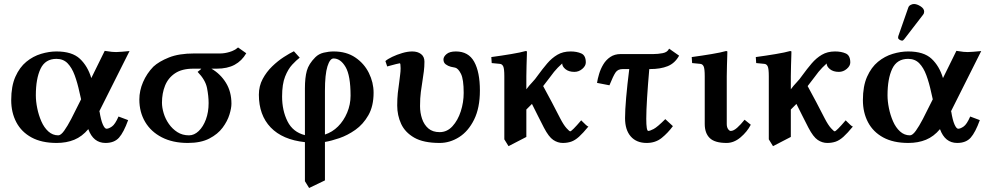

<svg xmlns="http://www.w3.org/2000/svg" viewBox="-20 -702 4932 959"><path d="M262 -445Q340 -445 379 -408.5Q418 -372 436 -312L503 -448Q527 -444 539 -443Q551 -442 560 -442Q571 -442 588 -443.5Q605 -445 627 -447L475 -144L477 -146Q484 -102 493.5 -80.5Q503 -59 512 -59Q523 -59 539 -70Q555 -81 572 -120L620 -102Q598 -41 574.5 -14.5Q551 12 507 12Q446 12 421 -57Q390 -20 351 -4Q312 12 263 12Q188 12 137.5 -15.5Q87 -43 61.5 -91.5Q36 -140 36 -202Q36 -272 57 -319Q78 -366 111.5 -393.5Q145 -421 185 -433Q225 -445 262 -445ZM385 -206 377 -241Q367 -288 353 -326Q339 -364 317.5 -386Q296 -408 262 -408Q206 -408 182.5 -358.5Q159 -309 159 -226Q159 -196 166 -161.5Q173 -127 186.5 -96Q200 -65 221.5 -45.5Q243 -26 271 -26Q284 -26 300.5 -49Q317 -72 335.5 -107.5Q354 -143 372 -180Z M746 -369Q774 -395 824 -415Q874 -435 950 -435H1080Q1102 -435 1127 -442.5Q1152 -450 1169 -465L1210 -436Q1188 -398 1152 -378.5Q1116 -359 1062 -359H1036Q1081 -333 1108.5 -288.5Q1136 -244 1136 -184Q1136 -162 1126 -129.5Q1116 -97 1092 -64.5Q1068 -32 1025.5 -10Q983 12 918 12Q843 12 788.5 -16Q734 -44 705 -93Q676 -142 676 -205Q676 -249 694.5 -292Q713 -335 746 -369ZM924 -26Q950 -26 972.5 -47.5Q995 -69 1008.5 -105.5Q1022 -142 1022 -187Q1022 -222 1014 -262.5Q1006 -303 967 -343Q972 -347 979 -352.5Q986 -358 985 -359H945Q889 -359 854.5 -336Q820 -313 804.5 -274.5Q789 -236 789 -189Q789 -165 797.5 -136.5Q806 -108 823.5 -83Q841 -58 866 -42Q891 -26 924 -26Z M1524 237 1503 203V8Q1391 -4 1332 -65.5Q1273 -127 1273 -229Q1273 -272 1292 -307.5Q1311 -343 1339.5 -370.5Q1368 -398 1397.5 -417Q1427 -436 1448 -446L1477 -414Q1460 -401 1439.5 -379Q1419 -357 1404 -319.5Q1389 -282 1389 -220Q1389 -150 1416 -96Q1443 -42 1503 -27V-261Q1503 -314 1512.5 -348.5Q1522 -383 1555 -416Q1572 -433 1597 -439Q1622 -445 1647 -445Q1710 -445 1754.5 -415Q1799 -385 1822.5 -337.5Q1846 -290 1846 -239Q1846 -172 1820 -126.5Q1794 -81 1755 -53.5Q1716 -26 1675 -12Q1634 2 1603 7V199ZM1731 -224Q1731 -325 1706 -367.5Q1681 -410 1646 -410Q1628 -410 1615.5 -370.5Q1603 -331 1603 -248V-30Q1640 -42 1668.5 -70.5Q1697 -99 1714 -139.5Q1731 -180 1731 -224Z M2377 -250Q2377 -163 2348 -104.5Q2319 -46 2273 -17Q2227 12 2176 12Q2095 12 2049 -14.5Q2003 -41 1983.5 -83.5Q1964 -126 1964 -175Q1964 -209 1967 -237.5Q1970 -266 1974 -291Q1976 -310 1978.5 -327.5Q1981 -345 1981 -361Q1981 -386 1977 -386Q1974 -386 1958.5 -382Q1943 -378 1928.5 -374Q1914 -370 1914 -370L1905 -397Q1916 -407 1939 -418Q1962 -429 1989 -437Q2016 -445 2039 -445Q2066 -445 2083 -432Q2100 -419 2100 -394Q2100 -369 2097 -345.5Q2094 -322 2090 -297Q2086 -272 2082 -242.5Q2078 -213 2078 -172Q2078 -139 2088 -109Q2098 -79 2119.5 -60.5Q2141 -42 2176 -42Q2213 -42 2240 -71.5Q2267 -101 2281.5 -146Q2296 -191 2296 -238Q2296 -306 2282.5 -333Q2269 -360 2254 -364Q2246 -365 2232 -368.5Q2218 -372 2206.5 -380.5Q2195 -389 2195 -405Q2195 -419 2210.5 -432Q2226 -445 2257 -445Q2320 -445 2348.5 -393.5Q2377 -342 2377 -250Z M2609 -321V-256Q2623 -275 2638 -290.5Q2653 -306 2666 -325Q2690 -358 2713 -385Q2736 -412 2764 -428.5Q2792 -445 2830 -445Q2861 -445 2883.5 -435Q2906 -425 2906 -390Q2906 -373 2888.5 -358Q2871 -343 2849 -343Q2821 -343 2804.5 -356.5Q2788 -370 2788 -385Q2783 -381 2766 -364Q2749 -347 2726 -315L2693 -272Q2715 -232 2736 -192Q2757 -152 2778 -111Q2795 -78 2809.5 -62Q2824 -46 2828 -46Q2836 -46 2883 -101Q2883 -101 2890.5 -93.5Q2898 -86 2906.5 -78Q2915 -70 2919 -70Q2892 -37 2872 -19Q2852 -1 2833 5.5Q2814 12 2791 12Q2766 12 2743.5 -3Q2721 -18 2697 -64Q2679 -99 2667 -123Q2655 -147 2637 -183L2609 -155V-18L2520 28L2499 -6V-321Q2499 -359 2493.5 -370.5Q2488 -382 2477 -383L2436 -387L2434 -417Q2486 -424 2533.5 -432Q2581 -440 2605 -447Q2607 -447 2609.5 -446.5Q2612 -446 2612 -444Q2612 -444 2611.5 -423.5Q2611 -403 2610 -374.5Q2609 -346 2609 -321Z M3080 -432H3244Q3266 -432 3290 -436.5Q3314 -441 3322 -459L3372 -424Q3351 -386 3315 -371.5Q3279 -357 3227 -357H3223Q3216 -277 3212 -213Q3208 -149 3208 -109Q3208 -48 3218 -48Q3226 -48 3244.5 -57.5Q3263 -67 3303 -107L3341 -72Q3316 -38 3285 -13Q3254 12 3210 12Q3159 12 3130.5 -20.5Q3102 -53 3102 -112Q3102 -151 3107.5 -214.5Q3113 -278 3123 -357H3090Q3066 -357 3054.5 -340Q3043 -323 3024 -276L2962 -288Q2965 -308 2972.5 -333Q2980 -358 2993.5 -380.5Q3007 -403 3028.5 -417.5Q3050 -432 3080 -432Z M3500 -321Q3500 -359 3494.5 -370.5Q3489 -382 3478 -383L3437 -387L3435 -417Q3487 -424 3534.5 -432Q3582 -440 3606 -447Q3608 -447 3610.5 -446.5Q3613 -446 3613 -444Q3613 -444 3612.5 -423.5Q3612 -403 3611 -374.5Q3610 -346 3610 -321V-83Q3610 -67 3616.5 -57.5Q3623 -48 3630 -48Q3644 -48 3662 -64Q3680 -80 3699 -104L3730 -79Q3712 -44 3679 -16Q3646 12 3609 12Q3550 12 3525 -12.5Q3500 -37 3500 -83Z M3930 -321V-256Q3944 -275 3959 -290.5Q3974 -306 3987 -325Q4011 -358 4034 -385Q4057 -412 4085 -428.5Q4113 -445 4151 -445Q4182 -445 4204.5 -435Q4227 -425 4227 -390Q4227 -373 4209.5 -358Q4192 -343 4170 -343Q4142 -343 4125.5 -356.5Q4109 -370 4109 -385Q4104 -381 4087 -364Q4070 -347 4047 -315L4014 -272Q4036 -232 4057 -192Q4078 -152 4099 -111Q4116 -78 4130.5 -62Q4145 -46 4149 -46Q4157 -46 4204 -101Q4204 -101 4211.5 -93.5Q4219 -86 4227.5 -78Q4236 -70 4240 -70Q4213 -37 4193 -19Q4173 -1 4154 5.5Q4135 12 4112 12Q4087 12 4064.5 -3Q4042 -18 4018 -64Q4000 -99 3988 -123Q3976 -147 3958 -183L3930 -155V-18L3841 28L3820 -6V-321Q3820 -359 3814.5 -370.5Q3809 -382 3798 -383L3757 -387L3755 -417Q3807 -424 3854.5 -432Q3902 -440 3926 -447Q3928 -447 3930.5 -446.5Q3933 -446 3933 -444Q3933 -444 3932.5 -423.5Q3932 -403 3931 -374.5Q3930 -346 3930 -321Z M4545 -682Q4560 -682 4578 -670.5Q4596 -659 4596 -644Q4596 -635 4591 -629L4497 -507Q4491 -499 4486 -499Q4480 -499 4473 -503.5Q4466 -508 4466 -513Q4466 -514 4466 -517Q4466 -520 4467 -522L4517 -665Q4520 -673 4528.5 -677.5Q4537 -682 4545 -682ZM4516 -445Q4594 -445 4633 -408.5Q4672 -372 4690 -312L4757 -448Q4781 -444 4793 -443Q4805 -442 4814 -442Q4825 -442 4842 -443.5Q4859 -445 4881 -447L4729 -144L4731 -146Q4738 -102 4747.5 -80.5Q4757 -59 4766 -59Q4777 -59 4793 -70Q4809 -81 4826 -120L4874 -102Q4852 -41 4828.5 -14.5Q4805 12 4761 12Q4700 12 4675 -57Q4644 -20 4605 -4Q4566 12 4517 12Q4442 12 4391.5 -15.5Q4341 -43 4315.5 -91.5Q4290 -140 4290 -202Q4290 -272 4311 -319Q4332 -366 4365.5 -393.5Q4399 -421 4439 -433Q4479 -445 4516 -445ZM4639 -206 4631 -241Q4621 -288 4607 -326Q4593 -364 4571.5 -386Q4550 -408 4516 -408Q4460 -408 4436.5 -358.5Q4413 -309 4413 -226Q4413 -196 4420 -161.5Q4427 -127 4440.5 -96Q4454 -65 4475.5 -45.5Q4497 -26 4525 -26Q4538 -26 4554.5 -49Q4571 -72 4589.5 -107.5Q4608 -143 4626 -180Z"/></svg>

Font: Libertinus Serif SemiBold
Style: Regular
Weight: 600
Designer: Philipp H. Poll, Khaled Hosny
Foundry: Caleb Maclennan
Version: Version 7.051;RELEASE